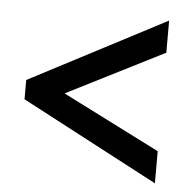

<svg xmlns="http://www.w3.org/2000/svg" viewBox="-41 -624 524 536"><g transform="rotate(5 221.5 -356.0)"><path d="M412 -128V-218L139 -356L412 -494V-584L29 -384V-330Z"/></g></svg>

Font: Noto Sans Arabic ExtCond Med
Style: Regular
Weight: 500
Width: 2
Designer: Monotype Design Team, Nadine Chahine, Nizar Qandah and Khaled Hosny
Foundry: Monotype Imaging Inc.
Version: Version 2.012